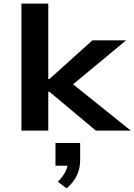

<svg xmlns="http://www.w3.org/2000/svg" viewBox="-20 -725 746 1066"><path d="M99 0V-705H248V-286H254L493 -501H680L358 -234L362 -276L706 0H512L254 -216H248V0ZM350 321 301 284Q330 255 343.5 227.5Q357 200 357 173L383 195H288V69H425V164Q425 210 407 248.5Q389 287 350 321Z"/></svg>

Font: Nunito Sans 7pt Expanded
Style: Bold
Weight: 700
Width: 7
Designer: Vernon Adams
Foundry: Vernon Adams
Version: Version 3.101;gftools[0.9.27]